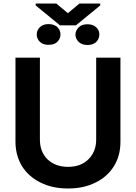

<svg xmlns="http://www.w3.org/2000/svg" viewBox="-20 -1058 774 1092"><path d="M665 -252Q665 -172 628 -113Q591 -53 524 -20Q457 14 367 14Q277 14 210 -20Q143 -53 105 -113Q68 -175 68 -252V-730H207V-263Q207 -195 250 -152Q295 -109 367 -109Q440 -109 483 -152Q527 -196 527 -263V-730H665ZM432 -1038H550V-1027L412 -914H321L183 -1027V-1038H300L366 -983ZM207 -904Q226 -921 256 -921Q287 -921 306 -904Q324 -886 324 -862Q324 -837 305 -819Q288 -803 256 -803Q224 -803 207 -820Q189 -837 189 -862Q189 -886 207 -904ZM428 -903Q445 -920 478 -920Q509 -920 527 -903Q545 -887 545 -862Q545 -837 527 -819Q508 -802 478 -802Q447 -802 428 -819Q409 -838 409 -861Q409 -884 428 -903Z"/></svg>

Font: Sinter Bold
Style: Regular
Weight: 700
Foundry: Adobe & rsms
Version: Version 1.000